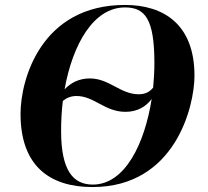

<svg xmlns="http://www.w3.org/2000/svg" viewBox="-20 -745 839 776"><path d="M354 11C688 11 766 -315 766 -439C766 -647 641 -725 485 -725C147 -725 63 -425 63 -285C63 -75 180 11 354 11ZM541 -364C466 -364 422 -428 343 -428C299 -428 266 -410 241 -384C274 -568 359 -715 485 -715C566 -715 604 -669 604 -490C604 -458 602 -424 599 -391C586 -375 569 -364 541 -364ZM355 1C276 1 227 -55 227 -215C227 -256 229 -297 234 -337C247 -348 265 -357 289 -357C361 -357 403 -293 487 -293C535 -293 570 -314 593 -345C565 -166 486 1 355 1Z"/></svg>

Font: Noto Serif Display
Style: Bold Italic
Weight: 700
Italic angle: -12°
Designer: Monotype Design Team
Foundry: Monotype Imaging Inc.
Version: Version 2.009